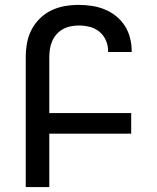

<svg xmlns="http://www.w3.org/2000/svg" viewBox="-20 -763 640 783"><path d="M85 0V-529Q85 -558 90 -586.5Q95 -615 108 -640.5Q121 -666 142 -687Q163 -708 189 -720.5Q215 -733 243.5 -738Q272 -743 301 -743Q328 -743 354.5 -739Q381 -735 406 -725Q431 -715 452.5 -698Q474 -681 488.5 -658.5Q503 -636 510 -609.5Q517 -583 517 -556V-551H421V-554Q421 -577 412 -598Q403 -619 385.5 -633.5Q368 -648 346 -653.5Q324 -659 301 -659Q284 -659 267.5 -655.5Q251 -652 236.5 -644Q222 -636 210.5 -623Q199 -610 192.5 -594.5Q186 -579 183.5 -562.5Q181 -546 181 -529V-302H515V-218H181V0Z"/></svg>

Font: Iosevka Medium Extended
Style: Regular
Weight: 500
Width: 7
Monospace: yes
Designer: Belleve Invis
Foundry: Belleve Invis
Version: Version 32.5.0; ttfautohint (v1.8.4)